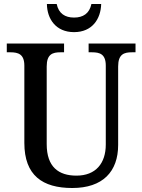

<svg xmlns="http://www.w3.org/2000/svg" viewBox="-20 -932 713 962"><path d="M351 -771C442 -771 485 -837 487 -912H438C428 -864 396 -844 351 -844C306 -844 274 -864 264 -912H215C216 -837 260 -771 351 -771ZM342 10C495 10 572 -72 572 -206V-599C572 -661 602 -670 641 -670H659V-714H424V-670H441C480 -670 510 -661 510 -603V-208C510 -114 460 -52 363 -52C274 -52 214 -95 214 -210V-599C214 -661 244 -670 283 -670H301V-714H14V-670H32C71 -670 102 -661 102 -603V-216C102 -53 193 10 342 10Z"/></svg>

Font: Noto Serif Tamil SemiCondensed Medium
Style: Regular
Weight: 500
Width: 4
Designer: Indian Type Foundry, Tom Grace, and the Monotype Design Team
Foundry: Monotype Imaging Inc.
Version: Version 2.004